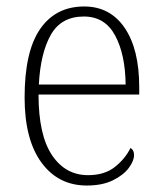

<svg xmlns="http://www.w3.org/2000/svg" viewBox="-20 -563 499 593"><path d="M248 10Q160 10 108 -61Q56 -132 56 -262Q56 -404 104 -473.5Q152 -543 240 -543Q320 -543 365 -477Q410 -411 410 -294V-271H99Q99 -146 140.5 -84Q182 -22 252 -22Q303 -22 335 -47.5Q367 -73 383 -106Q394 -100 394 -84Q394 -66 377.5 -44Q361 -22 328.5 -6Q296 10 248 10ZM368 -302Q367 -395 335.5 -453.5Q304 -512 239 -512Q169 -512 137 -455.5Q105 -399 100 -302Z"/></svg>

Font: Noto Serif Armenian SemiCondensed ExtraLight
Style: Regular
Weight: 200
Width: 4
Designer: Monotype Design Team
Foundry: Monotype Imaging Inc.
Version: Version 2.008; ttfautohint (v1.8.4.7-5d5b)